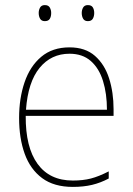

<svg xmlns="http://www.w3.org/2000/svg" viewBox="-20 -817 521 754"><path d="M253 -631Q315 -631 353 -597.5Q391 -564 408.5 -509Q426 -454 426 -388V-362H81Q80 -239 127.5 -173.5Q175 -108 266 -108Q306 -108 337 -116Q368 -124 407 -144V-116Q375 -99 341.5 -91Q308 -83 266 -83Q192 -83 145.5 -117.5Q99 -152 77 -213Q55 -274 55 -354Q55 -431 76.5 -494Q98 -557 142 -594Q186 -631 253 -631ZM253 -606Q181 -606 135.5 -550.5Q90 -495 82 -386H400Q400 -449 384.5 -499Q369 -549 336.5 -577.5Q304 -606 253 -606ZM132 -766Q132 -778 137.5 -787.5Q143 -797 156 -797Q170 -797 175.5 -787.5Q181 -778 181 -766Q181 -752 175.5 -743Q170 -734 156 -734Q143 -734 137.5 -743.5Q132 -753 132 -766ZM301 -766Q301 -778 306.5 -787.5Q312 -797 325 -797Q339 -797 344.5 -788Q350 -779 350 -766Q350 -753 344.5 -743.5Q339 -734 325 -734Q312 -734 306.5 -743.5Q301 -753 301 -766Z"/></svg>

Font: Noto Sans Kannada UI SemiCondensed Thin
Style: Regular
Weight: 100
Width: 4
Designer: Jelle Bosma - Monotype Design Team
Foundry: Monotype Imaging Inc.
Version: Version 2.005; ttfautohint (v1.8.4.7-5d5b)